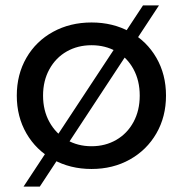

<svg xmlns="http://www.w3.org/2000/svg" viewBox="-20 -618 675 709"><path d="M42 -265Q42 -343 77.5 -404.5Q113 -466 176 -500.5Q239 -535 318 -535Q397 -535 459.5 -500.5Q522 -466 557.5 -404.5Q593 -343 593 -265Q593 -187 557.5 -125.5Q522 -64 459.5 -29Q397 6 318 6Q239 6 176 -29Q113 -64 77.5 -125.5Q42 -187 42 -265ZM496 -265Q496 -320 473 -362.5Q450 -405 409.5 -428Q369 -451 318 -451Q267 -451 226.5 -428Q186 -405 162.5 -362.5Q139 -320 139 -265Q139 -210 162.5 -167.5Q186 -125 226.5 -101.5Q267 -78 318 -78Q369 -78 409.5 -101.5Q450 -125 473 -167.5Q496 -210 496 -265ZM508 -598H567L127 71H67Z"/></svg>

Font: APTA Sans Medium
Style: Bold
Weight: 500
Version: Version 7.200